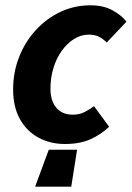

<svg xmlns="http://www.w3.org/2000/svg" viewBox="-20 -528 494 720"><path d="M111.7 172 162.9 33.5H269L247.2 172ZM223.2 12Q168.1 12 124 -12.1Q79.9 -36.1 54.5 -81.8Q29.2 -127.5 29.2 -192.5Q29.2 -256.9 51.6 -314Q74 -371.1 113.8 -414.6Q153.6 -458.2 206.1 -483.2Q258.6 -508.1 319.4 -508.1Q368 -508.1 402 -489.3Q436.1 -470.5 454.3 -446.8L380.2 -368.6Q366.2 -382.7 350.7 -390.4Q335.3 -398.1 312.5 -398.1Q283.7 -398.1 257.7 -381.8Q231.7 -365.4 211.6 -337.6Q191.6 -309.7 180.4 -273.1Q169.2 -236.5 169.2 -195.2Q169.2 -150.3 191 -124.2Q212.9 -98 253.2 -98Q278.3 -98 297.9 -108.2Q317.5 -118.3 332.5 -129.9L389.3 -52.6Q359.5 -24.2 319.8 -6.1Q280.1 12 223.2 12Z"/></svg>

Font: Source Sans 3
Style: Italic
Weight: 200
Italic angle: -11°
Designer: Paul D. Hunt
Foundry: Adobe
Version: Version 3.046;hotconv 1.0.118;makeotfexe 2.5.65603